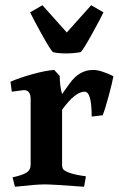

<svg xmlns="http://www.w3.org/2000/svg" viewBox="-20 -704 453 733"><path d="M335 -437Q365 -437 413 -413Q408 -386 394.5 -336Q381 -286 372 -264L330 -259Q330 -354 303 -354Q267 -354 217 -285V-77Q217 -64 221 -58.5Q225 -53 236 -48Q255 -39 294 -33L308 -31L301 9Q182 0 150 0Q118 0 37 9L28 -27Q65 -35 81 -45Q97 -55 97 -76V-326Q97 -360 71 -360L25 -354L20 -392Q54 -407 104.5 -421Q155 -435 187 -437L208 -414Q208 -377 217 -345L245 -384Q282 -437 335 -437ZM288 -505Q261 -500 231.5 -500Q202 -500 182 -505Q172 -514 137.5 -576.5Q103 -639 95 -657L142 -684L235 -580L328 -684L375 -657Q367 -639 332.5 -576.5Q298 -514 288 -505Z"/></svg>

Font: Buenard
Style: Bold
Weight: 700
Foundry: FontFuror
Version: Version 1.002 2011